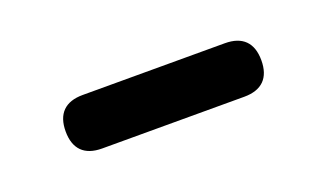

<svg xmlns="http://www.w3.org/2000/svg" viewBox="-27 -398 401 236"><g transform="rotate(-20 173.5 -280.0)"><path d="M174 -315H81C58 -315 46 -303 46 -280C46 -257 58 -245 81 -245H174H267C290 -245 302 -257 302 -280C302 -303 290 -315 267 -315Z"/></g></svg>

Font: GenSenRounded2 TW R
Style: Regular
Weight: 400
Version: Version 2.100;PS 2.1;hotconv 16.6.51;makeotf.lib2.5.65220 DE